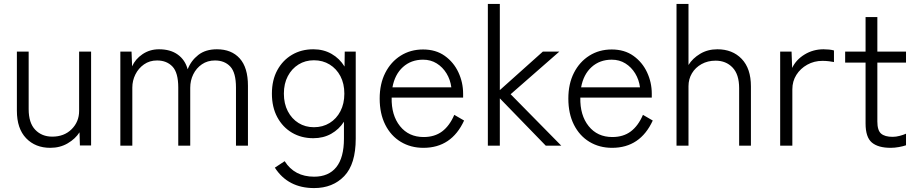

<svg xmlns="http://www.w3.org/2000/svg" viewBox="-20 -742 4673 978"><path d="M236 11Q160 11 113 -38Q66 -87 66 -178V-479H126V-186Q126 -116 159.5 -81Q193 -46 246 -46Q307 -46 345 -84Q383 -122 383 -177V-479H444V-1H387L385 -68Q364 -35 325 -12Q286 11 236 11Z M593 0V-479H650L653 -404Q669 -441 706 -466Q743 -491 790 -491Q848 -491 885.5 -464Q923 -437 936 -389Q953 -433 990 -462Q1027 -491 1085 -491Q1159 -491 1201 -444.5Q1243 -398 1243 -305V0H1182V-296Q1182 -372 1153 -403Q1124 -434 1075 -434Q1037 -434 1008.5 -414.5Q980 -395 964.5 -363.5Q949 -332 949 -295V0H888V-296Q888 -372 858.5 -403Q829 -434 780 -434Q742 -434 713.5 -414Q685 -394 669.5 -362.5Q654 -331 654 -296V0Z M1580 216Q1447 216 1380 112L1430 79Q1480 158 1580 158Q1654 158 1693 109.5Q1732 61 1732 -36V-122Q1707 -83 1667 -60.5Q1627 -38 1576 -38Q1515 -38 1467.5 -66Q1420 -94 1392.5 -145Q1365 -196 1365 -265Q1365 -334 1392.5 -384.5Q1420 -435 1467.5 -463Q1515 -491 1576 -491Q1628 -491 1669 -467.5Q1710 -444 1735 -403L1736 -479H1792V-36Q1792 94 1733.5 155Q1675 216 1580 216ZM1579 -94Q1624 -94 1659 -115.5Q1694 -137 1714 -175.5Q1734 -214 1734 -265Q1734 -316 1714 -354Q1694 -392 1659 -413.5Q1624 -435 1579 -435Q1535 -435 1500.5 -413.5Q1466 -392 1446 -354Q1426 -316 1426 -265Q1426 -214 1446 -175.5Q1466 -137 1500.5 -115.5Q1535 -94 1579 -94Z M2137 11Q2072 11 2021.5 -19.5Q1971 -50 1942.5 -106.5Q1914 -163 1914 -240Q1914 -315 1942.5 -371Q1971 -427 2021 -458.5Q2071 -490 2135 -490Q2200 -490 2245.5 -457.5Q2291 -425 2315 -373.5Q2339 -322 2339 -265V-245H1975Q1973 -155 2017.5 -99.5Q2062 -44 2138 -44Q2194 -44 2232 -72.5Q2270 -101 2294 -157L2344 -128Q2280 11 2137 11ZM1979 -297H2279Q2274 -336 2254.5 -368Q2235 -400 2204.5 -419Q2174 -438 2135 -438Q2074 -438 2032.5 -400.5Q1991 -363 1979 -297Z M2465 0V-722H2526V-283L2745 -479H2829L2581 -262L2839 0H2760L2526 -241V0Z M3098 11Q3033 11 2982.5 -19.5Q2932 -50 2903.5 -106.5Q2875 -163 2875 -240Q2875 -315 2903.5 -371Q2932 -427 2982 -458.5Q3032 -490 3096 -490Q3161 -490 3206.5 -457.5Q3252 -425 3276 -373.5Q3300 -322 3300 -265V-245H2936Q2934 -155 2978.5 -99.5Q3023 -44 3099 -44Q3155 -44 3193 -72.5Q3231 -101 3255 -157L3305 -128Q3241 11 3098 11ZM2940 -297H3240Q3235 -336 3215.5 -368Q3196 -400 3165.5 -419Q3135 -438 3096 -438Q3035 -438 2993.5 -400.5Q2952 -363 2940 -297Z M3426 0V-722H3487V-411Q3508 -445 3546.5 -468Q3585 -491 3634 -491Q3711 -491 3758 -442Q3805 -393 3805 -302V0H3745V-293Q3745 -363 3711.5 -398Q3678 -433 3625 -433Q3585 -433 3553.5 -415.5Q3522 -398 3504.5 -368.5Q3487 -339 3487 -303V0Z M3954 0V-479H4012L4015 -396Q4035 -438 4078.5 -464.5Q4122 -491 4175 -491Q4189 -491 4203.5 -489.5Q4218 -488 4228 -485V-426Q4219 -428 4202.5 -430Q4186 -432 4169 -432Q4127 -432 4092 -412.5Q4057 -393 4036.5 -360.5Q4016 -328 4016 -287V0Z M4517 11Q4453 11 4421 -16Q4389 -43 4389 -113V-423H4285V-479H4389V-655H4449V-479H4595V-423H4449V-123Q4449 -78 4468 -61.5Q4487 -45 4527 -45Q4544 -45 4563 -50Q4582 -55 4595 -61V-2Q4581 3 4559 7Q4537 11 4517 11Z"/></svg>

Font: Zen Kaku Gothic Antique
Style: Regular
Weight: 400
Designer: Yoshimichi Ohira
Foundry: Positype
Version: Version 1.001